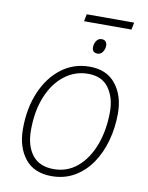

<svg xmlns="http://www.w3.org/2000/svg" viewBox="-88 -848 712 921"><g transform="rotate(10 268.0 -387.0)"><path d="M227 10Q141 10 97 -46Q53 -102 53 -190Q53 -291 87 -370Q121 -449 180.5 -494Q240 -539 317 -539Q401 -539 445 -483Q489 -427 489 -341Q489 -272 471.5 -208.5Q454 -145 420.5 -96Q387 -47 338 -18.5Q289 10 227 10ZM231 -25Q298 -25 347 -67Q396 -109 423 -181Q450 -253 450 -343Q450 -411 417 -457.5Q384 -504 316 -504Q252 -504 201 -464.5Q150 -425 121 -354.5Q92 -284 92 -190Q92 -114 127 -69.5Q162 -25 231 -25ZM252 -749 259 -784H490L483 -749ZM343 -607Q316 -607 316 -634Q316 -650 325 -664.5Q334 -679 351 -679Q364 -679 370.5 -671Q377 -663 377 -652Q377 -635 367.5 -621Q358 -607 343 -607Z"/></g></svg>

Font: Noto Sans Disp ExtLt
Style: Italic
Weight: 200
Italic angle: -12°
Designer: Monotype Design Team
Foundry: Monotype Imaging Inc.
Version: Version 2.000;GOOG;noto-source:20170915:90ef993387c0